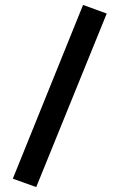

<svg xmlns="http://www.w3.org/2000/svg" viewBox="-20 -734 483 779"><path d="M32 -9 317 -714 413 -679 127 25Z"/></svg>

Font: TitilliumWebSemiBold
Style: Bold
Weight: 600
Version: Version 1.001;PS 57.000;hotconv 1.0.70;makeotf.lib2.5.55311